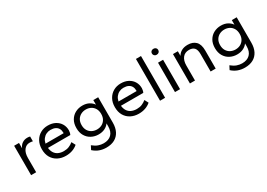

<svg xmlns="http://www.w3.org/2000/svg" viewBox="6 -1568 3704 2659"><g transform="rotate(-30 1858.5 -238.5)"><path d="M79 0V-470H157V-384Q175 -429 210.5 -452.5Q246 -476 291 -476Q305 -476 316.5 -474.5Q328 -473 335 -470V-394Q322 -397 309 -398.5Q296 -400 283 -400Q230 -400 195 -354.5Q160 -309 160 -227V0Z M633 10Q563 10 507 -19Q451 -48 419 -102.5Q387 -157 387 -235Q387 -310 418 -365Q449 -420 502 -450Q555 -480 620 -480Q689 -480 739 -453Q789 -426 816 -380.5Q843 -335 843 -277Q843 -261 838.5 -241.5Q834 -222 827 -210H470Q475 -162 496.5 -128.5Q518 -95 555 -78Q592 -61 640 -61Q687 -61 722.5 -75.5Q758 -90 791 -117L823 -56Q785 -23 737 -6.5Q689 10 633 10ZM470 -278H759Q760 -280 760 -282Q760 -284 760 -288Q760 -324 745 -351.5Q730 -379 699.5 -394Q669 -409 623 -409Q587 -409 555 -393.5Q523 -378 501 -349Q479 -320 470 -278Z M1176 192Q1119 192 1068 174Q1017 156 972 115L1003 55Q1048 92 1089 106.5Q1130 121 1172 121Q1252 121 1297 76.5Q1342 32 1342 -53V-99Q1319 -65 1276 -42.5Q1233 -20 1173 -20Q1112 -20 1060.5 -47Q1009 -74 978.5 -125.5Q948 -177 948 -250Q948 -323 978.5 -374.5Q1009 -426 1060.5 -453Q1112 -480 1173 -480Q1235 -480 1279 -455.5Q1323 -431 1345 -396V-470H1423V-65Q1423 17 1393.5 74.5Q1364 132 1309 162Q1254 192 1176 192ZM1188 -91Q1231 -91 1266 -109Q1301 -127 1322.5 -162.5Q1344 -198 1344 -250Q1344 -302 1322.5 -337.5Q1301 -373 1266 -391Q1231 -409 1188 -409Q1146 -409 1110.5 -391Q1075 -373 1053 -337.5Q1031 -302 1031 -250Q1031 -198 1053 -162.5Q1075 -127 1110.5 -109Q1146 -91 1188 -91Z M1800 10Q1730 10 1674 -19Q1618 -48 1586 -102.5Q1554 -157 1554 -235Q1554 -310 1585 -365Q1616 -420 1669 -450Q1722 -480 1787 -480Q1856 -480 1906 -453Q1956 -426 1983 -380.5Q2010 -335 2010 -277Q2010 -261 2005.5 -241.5Q2001 -222 1994 -210H1637Q1642 -162 1663.5 -128.5Q1685 -95 1722 -78Q1759 -61 1807 -61Q1854 -61 1889.5 -75.5Q1925 -90 1958 -117L1990 -56Q1952 -23 1904 -6.5Q1856 10 1800 10ZM1637 -278H1926Q1927 -280 1927 -282Q1927 -284 1927 -288Q1927 -324 1912 -351.5Q1897 -379 1866.5 -394Q1836 -409 1790 -409Q1754 -409 1722 -393.5Q1690 -378 1668 -349Q1646 -320 1637 -278Z M2141 0V-668H2222V0Z M2380 0V-470H2461V0ZM2420 -574Q2398 -574 2384 -587.5Q2370 -601 2370 -622Q2370 -643 2384 -656Q2398 -669 2420 -669Q2443 -669 2457 -656Q2471 -643 2471 -622Q2471 -601 2457 -587.5Q2443 -574 2420 -574Z M2619 0V-470H2697V-396Q2718 -435 2759 -457.5Q2800 -480 2858 -480Q2939 -480 2985 -434Q3031 -388 3031 -289V0H2950V-280Q2950 -348 2922.5 -378.5Q2895 -409 2838 -409Q2772 -409 2736 -363.5Q2700 -318 2700 -240V0Z M3391 192Q3334 192 3283 174Q3232 156 3187 115L3218 55Q3263 92 3304 106.5Q3345 121 3387 121Q3467 121 3512 76.5Q3557 32 3557 -53V-99Q3534 -65 3491 -42.5Q3448 -20 3388 -20Q3327 -20 3275.5 -47Q3224 -74 3193.5 -125.5Q3163 -177 3163 -250Q3163 -323 3193.5 -374.5Q3224 -426 3275.5 -453Q3327 -480 3388 -480Q3450 -480 3494 -455.5Q3538 -431 3560 -396V-470H3638V-65Q3638 17 3608.5 74.5Q3579 132 3524 162Q3469 192 3391 192ZM3403 -91Q3446 -91 3481 -109Q3516 -127 3537.5 -162.5Q3559 -198 3559 -250Q3559 -302 3537.5 -337.5Q3516 -373 3481 -391Q3446 -409 3403 -409Q3361 -409 3325.5 -391Q3290 -373 3268 -337.5Q3246 -302 3246 -250Q3246 -198 3268 -162.5Q3290 -127 3325.5 -109Q3361 -91 3403 -91Z"/></g></svg>

Font: Gantari
Style: Regular
Weight: 400
Designer: Anugrah Pasau
Foundry: Lafontype
Version: Version 1.000; ttfautohint (v1.8.3)